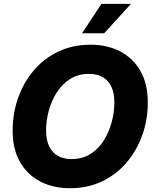

<svg xmlns="http://www.w3.org/2000/svg" viewBox="-20 -971 805 1001"><path d="M345.2 10.3Q256.8 10.3 189.5 -24.9Q122.1 -60.1 84 -127.2Q45.9 -194.3 45.9 -290Q45.9 -379.9 74.5 -460.7Q103 -541.5 156.2 -604Q209.5 -666.5 284.2 -702.1Q358.9 -737.8 451.7 -737.8Q539.6 -737.8 606.7 -702.9Q673.8 -668 712.2 -600.8Q750.5 -533.7 750.5 -437.5Q750.5 -346.7 721.7 -266.1Q692.9 -185.5 639.4 -123Q585.9 -60.5 511.5 -25.1Q437 10.3 345.2 10.3ZM352.5 -141.6Q409.2 -141.6 451.2 -168Q493.2 -194.3 520.8 -238.3Q548.3 -282.2 562.3 -334.2Q576.2 -386.2 576.2 -437.5Q576.2 -486.3 560.5 -519.3Q544.9 -552.2 515.6 -569.1Q486.3 -585.9 444.3 -585.9Q388.2 -585.9 345.9 -559.3Q303.7 -532.7 275.9 -489Q248 -445.3 234.1 -393.3Q220.2 -341.3 220.2 -290Q220.2 -241.7 236.1 -208.5Q252 -175.3 281.5 -158.4Q311 -141.6 352.5 -141.6ZM407.7 -797.4 508.8 -950.7H662.6L522.9 -797.4Z"/></svg>

Font: Inter 20pt ExtraBold
Style: Italic
Weight: 800
Italic angle: -9.3988°
Version: Version 4.001;git-66647c0bb